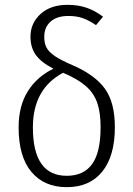

<svg xmlns="http://www.w3.org/2000/svg" viewBox="-20 -763 552 794"><path d="M455 -237Q455 -118 403 -53.5Q351 11 256 11Q163 11 110 -52Q57 -115 57 -236Q57 -325 95 -385.5Q133 -446 201 -479Q150 -505 128 -536Q106 -567 106 -611Q106 -667 147.5 -705Q189 -743 259 -743Q303 -743 338 -731Q373 -719 406 -694L377 -659Q348 -679 322 -688Q296 -697 263 -697Q215 -697 189 -673.5Q163 -650 163 -611Q163 -584 172.5 -566Q182 -548 207 -531Q232 -514 281 -493Q373 -453 414 -396Q455 -339 455 -237ZM396 -237Q396 -298 382 -338Q368 -378 335 -407Q302 -436 241 -462Q116 -396 116 -236Q116 -36 256 -36Q326 -36 361 -84.5Q396 -133 396 -237Z"/></svg>

Font: Fira Sans Condensed Light
Style: Regular
Weight: 300
Width: 3
Designer: bBox Type GmbH & Carrois Corporate GbR & Edenspiekermann AG
Foundry: bBox Type GmbH & Carrois Corporate GbR & Edenspiekermann AG
Version: Version 4.301